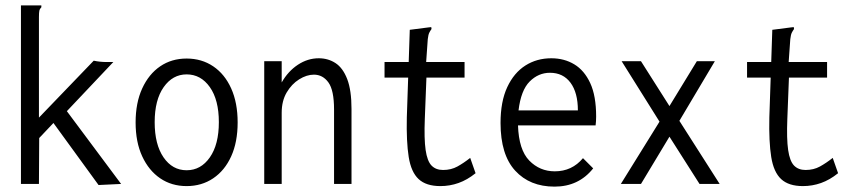

<svg xmlns="http://www.w3.org/2000/svg" viewBox="-20 -685 3190 715"><path d="M179 -227 126 -171 125 0H58V-665H134V-658Q128 -652 126.5 -645Q125 -638 125 -621V-247L329 -459Q352 -454 378 -454H402L229 -271L431 0L347 4Z M675 8Q619 8 576.5 -21Q534 -50 509.5 -103Q485 -156 485 -229Q485 -302 509.5 -355.5Q534 -409 576.5 -438Q619 -467 675 -467Q731 -467 774 -438Q817 -409 841 -355.5Q865 -302 865 -229Q865 -156 841 -103Q817 -50 774 -21Q731 8 675 8ZM675 -51Q728 -51 761.5 -99Q795 -147 795 -230Q795 -313 761.5 -360.5Q728 -408 675 -408Q623 -408 589.5 -360.5Q556 -313 556 -230Q556 -147 589 -99Q622 -51 675 -51Z M964 0V-457H1029V-378Q1053 -420 1089.5 -444Q1126 -468 1167 -468Q1202 -468 1229.5 -450Q1257 -432 1273 -390.5Q1289 -349 1289 -279V0H1224V-277Q1224 -349 1203 -378Q1182 -407 1149 -407Q1122 -407 1094 -389.5Q1066 -372 1047.5 -340.5Q1029 -309 1029 -265V0Z M1620 8Q1567 8 1539 -18Q1511 -44 1502 -100.5Q1493 -157 1495 -248L1500 -396H1412V-454H1502L1506 -574L1576 -583L1586 -584L1587 -577Q1582 -570 1578.5 -563Q1575 -556 1573 -539L1567 -454H1710V-396H1568L1562 -243Q1559 -168 1565 -126.5Q1571 -85 1587 -68.5Q1603 -52 1630 -52Q1660 -52 1683.5 -65Q1707 -78 1731 -97L1751 -40Q1720 -15 1687.5 -3.5Q1655 8 1620 8Z M2045 10Q1953 10 1898.5 -49.5Q1844 -109 1844 -227Q1844 -307 1869 -360.5Q1894 -414 1936.5 -441Q1979 -468 2033 -468Q2081 -468 2118.5 -445.5Q2156 -423 2178 -375.5Q2200 -328 2200 -251Q2200 -242 2199.5 -234.5Q2199 -227 2198 -218H1909Q1912 -127 1951 -87Q1990 -47 2046 -47Q2110 -47 2151 -96L2189 -58Q2135 10 2045 10ZM1911 -274H2132Q2132 -340 2104.5 -377Q2077 -414 2028 -414Q1985 -414 1952.5 -381.5Q1920 -349 1911 -274Z M2292 0 2436 -232 2295 -457H2367L2473 -290L2575 -457H2642L2510 -235L2660 0H2585L2473 -176L2367 0Z M2970 8Q2917 8 2889 -18Q2861 -44 2852 -100.5Q2843 -157 2845 -248L2850 -396H2762V-454H2852L2856 -574L2926 -583L2936 -584L2937 -577Q2932 -570 2928.5 -563Q2925 -556 2923 -539L2917 -454H3060V-396H2918L2912 -243Q2909 -168 2915 -126.5Q2921 -85 2937 -68.5Q2953 -52 2980 -52Q3010 -52 3033.5 -65Q3057 -78 3081 -97L3101 -40Q3070 -15 3037.5 -3.5Q3005 8 2970 8Z"/></svg>

Font: Inconsolata SemiCondensed
Style: Regular
Weight: 400
Width: 4
Monospace: yes
Designer: Raph Levien, Cyreal, Brenton Simpson
Foundry: Raph Levien, Cyreal, Google
Version: Version 3.001; ttfautohint (v1.8.2.53-6de2)